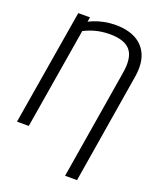

<svg xmlns="http://www.w3.org/2000/svg" viewBox="-169 -834 923 1136"><g transform="rotate(20 292.5 -266.5)"><path d="M457.5 203.6H382.3L496.1 -486.8Q512.7 -585.4 475.8 -629.9Q439 -674.3 345.7 -674.3Q293.5 -674.3 247.1 -660.6Q200.7 -647 162.1 -622.6L168.5 -683.6Q193.4 -699.2 223.6 -711.4Q253.9 -723.6 288.6 -730.5Q323.2 -737.3 360.8 -737.3Q434.1 -737.3 486.1 -710Q538.1 -682.6 561.5 -627Q585 -571.3 570.8 -486.3ZM200.2 -727.5 79.6 0H5.4L126.5 -727.5Z"/></g></svg>

Font: Inter 18pt Light
Style: Italic
Weight: 300
Italic angle: -9.3988°
Designer: Rasmus Andersson
Foundry: rsms
Version: Version 4.001;git-66647c0bb